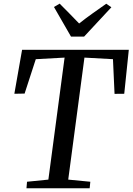

<svg xmlns="http://www.w3.org/2000/svg" viewBox="-20 -1010 711 1030"><path d="M122 0 125 -35 239.5 -46.5 326.5 -701 172 -692.5 112 -508 57 -507 98.5 -743H671L646.5 -507L594.5 -506.5L586 -692.5L433 -701L346 -46.5L464.5 -35L461 0ZM361 -813.5 269.5 -972.5 300 -990.5Q326 -964 352.2 -937.8Q378.5 -911.5 404.5 -884Q438.5 -911 475 -937Q511.5 -963 550 -990L577.5 -971L431 -813.5Z"/></svg>

Font: Merriweather 60pt
Style: Italic
Weight: 400
Italic angle: -7.8°
Version: Version 2.101